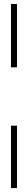

<svg xmlns="http://www.w3.org/2000/svg" viewBox="-20 -770 138 954"><path d="M34.5 -435.5V-750H64.5V-435.5ZM34.5 164.5V-145.5H64.5V164.5Z"/></svg>

Font: Imbue 10pt Thin
Style: Regular
Weight: 100
Designer: Tyler Finck
Foundry: Etcetera Type Company
Version: Version 1.102; ttfautohint (v1.8.3)